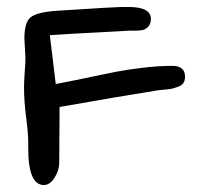

<svg xmlns="http://www.w3.org/2000/svg" viewBox="-20 -505 577 551"><path d="M151 -198 150 -39Q150 -16 136.5 5Q123 26 106 26Q61 26 61 -79V-98Q61 -122 55 -168Q49 -214 49 -254Q49 -272 51 -299Q53 -326 53 -339Q53 -347 51.5 -367Q50 -387 50 -395Q50 -441 68 -455.5Q86 -470 142 -474Q313 -485 328 -485H348Q413 -485 413 -451Q413 -436 405 -428Q397 -420 388.5 -418.5Q380 -417 366 -417H351Q143 -406 123 -404L140 -264Q169 -269 223 -280.5Q277 -292 310 -298.5Q343 -305 389 -310.5Q435 -316 474 -316Q511 -316 511 -285Q511 -274 506.5 -267Q502 -260 491 -256Q480 -252 473.5 -250.5Q467 -249 449.5 -247.5Q432 -246 428 -245Q333 -230 151 -198Z"/></svg>

Font: Because We Organize
Style: Regular
Weight: 400
Designer: Liz Wetzel, Aaron Williamson, Russ McMullin
Foundry: Red Hat
Version: Version 1.000